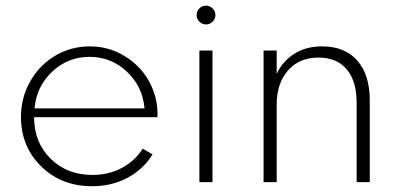

<svg xmlns="http://www.w3.org/2000/svg" viewBox="-20 -644 1412 679"><path d="M54.2 -230Q54.2 -299.3 87.2 -356.9Q120.1 -414.6 175.8 -447.3Q231.4 -480 297.4 -480Q364.3 -480 419.9 -446.3Q475.6 -412.6 506.1 -358.2Q536.6 -303.7 537.1 -241.7Q537.1 -233.4 536.6 -229.5H100.6Q100.6 -140.6 158.7 -83Q216.8 -25.4 307.1 -25.4Q363.8 -25.4 409.9 -49.6Q456.1 -73.7 484.9 -118.2L519.5 -98.1Q486.8 -44.9 430.7 -15.1Q374.5 14.6 306.2 14.6Q196.8 14.6 125.5 -55.7Q54.2 -126 54.2 -230ZM296.9 -442.9Q220.2 -442.9 164.6 -390.6Q108.9 -338.4 102.1 -260.7H491.2Q483.9 -338.9 428.5 -390.9Q373 -442.9 296.9 -442.9Z M731.4 0H685.1V-465.3H731.4ZM685.1 -567.4Q675.3 -577.1 675.3 -590.8Q675.3 -604.5 685.1 -614.3Q694.8 -624 708.5 -624Q722.2 -624 731.9 -614.3Q741.7 -604.5 741.7 -590.8Q741.7 -577.1 731.9 -567.4Q722.2 -557.6 708.5 -557.6Q694.8 -557.6 685.1 -567.4Z M912.1 -465.3H958.5V-382.3Q977.1 -424.8 1018.6 -452.4Q1060.1 -480 1119.6 -480Q1199.2 -480 1243.4 -429.9Q1287.6 -379.9 1287.6 -289.6V0H1241.2V-281.2Q1241.2 -357.4 1206.1 -398.9Q1170.9 -440.4 1106.9 -440.4Q1037.6 -440.4 998 -394.3Q958.5 -348.1 958.5 -275.9V0H912.1Z"/></svg>

Font: Spartan MB Light
Style: Regular
Weight: 300
Designer: Matt Bailey, Mirko Velimirovic
Foundry: Matt Bailey
Version: Version 1.005